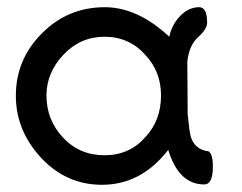

<svg xmlns="http://www.w3.org/2000/svg" viewBox="-20 -500 672 533"><path d="M571 -38Q571 12 547 12Q476 12 447 -84Q372 13 263 13Q164 13 94 -62Q24 -138 24 -234Q24 -335 96 -407Q168 -480 271 -480Q362 -480 450 -398Q457 -432 480.5 -456Q504 -480 533 -480Q555 -480 555 -437Q555 -419 529 -396Q505 -374 500 -329L501 -182Q506 -132 510 -119Q522 -84 559 -80Q571 -72 571 -38ZM427 -235Q427 -301 384 -347Q339 -398 270 -398Q203 -398 156 -348Q109 -298 109 -235Q109 -167 155 -118Q201 -69 270 -69Q340 -69 384 -120Q427 -166 427 -235Z"/></svg>

Font: GFS Complutum
Style: Regular
Weight: 400
Designer: George D. Matthiopoulos
Foundry: George D. Matthiopoulos
Version: Version 1.000